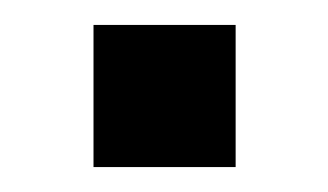

<svg xmlns="http://www.w3.org/2000/svg" viewBox="-20 -134 263 154"><path d="M55 0V-114H169V0Z"/></svg>

Font: Nunito Sans 10pt Condensed SemiBold
Style: Regular
Weight: 600
Width: 3
Designer: Vernon Adams
Foundry: Vernon Adams
Version: Version 3.101;gftools[0.9.27]